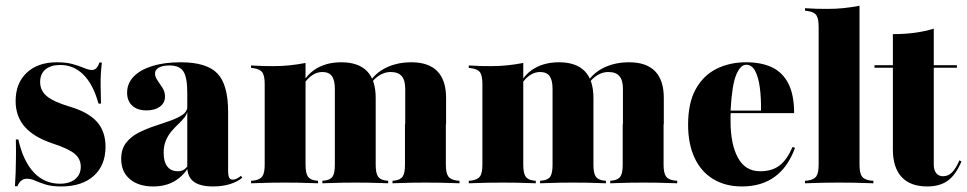

<svg xmlns="http://www.w3.org/2000/svg" viewBox="-20 -651 3435 682"><path d="M197.6 11.3Q163.7 11.3 141.9 4.4Q120.2 -2.4 105.2 -9.3Q90.3 -16.1 75.8 -16.1Q52.4 -16.1 41.9 10.5H33.1Q34.7 -12.1 35.5 -35.9Q36.3 -59.7 36.7 -88.7Q37.1 -117.7 36.3 -155.6H45.2Q62.1 -79 100 -38.7Q137.9 1.6 192.7 1.6Q226.6 1.6 246.8 -14.5Q266.9 -30.6 266.9 -58.9Q266.9 -86.3 245.6 -104.4Q224.2 -122.6 167.7 -141.1Q100 -163.7 67.7 -200.8Q35.5 -237.9 35.5 -291.9Q35.5 -355.6 75 -392.7Q114.5 -429.8 182.3 -429.8Q214.5 -429.8 237.9 -423.4Q261.3 -416.9 278.2 -409.7Q295.2 -402.4 306.5 -402.4Q316.1 -402.4 322.6 -409.3Q329 -416.1 333.1 -429H341.9Q339.5 -408.9 338.3 -389.1Q337.1 -369.4 337.5 -344.4Q337.9 -319.4 338.7 -283.1H329.8Q311.3 -350.8 276.6 -385.5Q241.9 -420.2 194.4 -420.2Q160.5 -420.2 141.5 -404.4Q122.6 -388.7 122.6 -359.7Q122.6 -329 146.4 -309.3Q170.2 -289.5 226.6 -272.6Q292.7 -253.2 323.8 -219Q354.8 -184.7 354.8 -129.8Q354.8 -63.7 312.9 -26.2Q271 11.3 197.6 11.3Z M645.2 -209.7V-321.8Q645.2 -375.8 631.5 -397.2Q617.7 -418.5 582.3 -418.5Q558.1 -418.5 544.4 -410.9Q530.6 -403.2 530.6 -389.5Q530.6 -378.2 539.5 -365.3Q548.4 -352.4 557.3 -338.7Q566.1 -325 566.1 -308.1Q566.1 -285.5 548 -272.2Q529.8 -258.9 500.8 -258.9Q467.7 -258.9 449.6 -275.8Q431.5 -292.7 431.5 -321.8Q431.5 -354.8 454.8 -379Q478.2 -403.2 521 -416.5Q563.7 -429.8 621.8 -429.8Q713.7 -429.8 752 -390.3Q790.3 -350.8 790.3 -253.2V-209.7ZM524.2 11.3Q471.8 11.3 441.1 -14.9Q410.5 -41.1 410.5 -86.3Q410.5 -121 427.4 -143.1Q444.4 -165.3 471 -179Q497.6 -192.7 527.8 -202.8Q558.1 -212.9 584.7 -222.2Q611.3 -231.5 628.6 -243.5Q646 -255.6 646 -275.8L646.8 -260.5Q644.4 -245.2 635.1 -233.5Q625.8 -221.8 613.7 -210.5Q601.6 -199.2 589.5 -185.1Q577.4 -171 569.4 -152.4Q561.3 -133.9 561.3 -108.1Q561.3 -76.6 574.2 -59.7Q587.1 -42.7 612.1 -42.7Q623.4 -42.7 631.9 -47.6Q640.3 -52.4 647.6 -62.9V-53.2Q626.6 -21.8 596 -5.2Q565.3 11.3 524.2 11.3ZM790.3 -45.2Q790.3 -27.4 794 -20.2Q797.6 -12.9 806.5 -12.9Q813.7 -12.9 821 -16.5Q828.2 -20.2 836.3 -26.6L840.3 -19.4Q822.6 -4.8 796 3.2Q769.4 11.3 737.1 11.3Q690.3 11.3 667.7 -6Q645.2 -23.4 645.2 -58.1V-209.7H790.3Z M992.7 -2.4Q967.7 -2.4 940.7 -2Q913.7 -1.6 871.8 0V-8.9L881.5 -9.7Q904 -12.9 912.1 -25Q920.2 -37.1 920.2 -66.1V-209.7H1065.3V-66.1Q1065.3 -36.3 1073.4 -24.2Q1081.5 -12.1 1101.6 -9.7L1109.7 -8.9V0Q1068.5 -1.6 1043.1 -2Q1017.7 -2.4 992.7 -2.4ZM920.2 -209.7V-352.4Q920.2 -381.5 912.1 -393.5Q904 -405.6 879.8 -408.9L871.8 -409.7V-418.5Q896 -416.9 914.5 -416.5Q933.1 -416.1 951.6 -416.1Q981.5 -416.1 1008.9 -419Q1036.3 -421.8 1065.3 -427.4V-418.5V-209.7ZM1169.4 -209.7V-335.5Q1169.4 -366.1 1158.9 -380.6Q1148.4 -395.2 1125 -395.2Q1099.2 -395.2 1076.6 -373.8Q1054 -352.4 1036.3 -304.8L1033.1 -307.3Q1054.8 -373.4 1094.8 -401.6Q1134.7 -429.8 1191.9 -429.8Q1253.2 -429.8 1283.9 -398Q1314.5 -366.1 1314.5 -303.2V-209.7ZM1241.9 -2.4Q1218.5 -2.4 1192.3 -2Q1166.1 -1.6 1125 0V-8.9L1133.1 -9.7Q1154 -12.1 1161.7 -24.2Q1169.4 -36.3 1169.4 -66.1V-209.7H1314.5V-66.1Q1314.5 -36.3 1322.6 -24.2Q1330.6 -12.1 1350.8 -9.7L1358.9 -8.9V0Q1318.5 -1.6 1292.7 -2Q1266.9 -2.4 1241.9 -2.4ZM1419.4 -209.7V-335.5Q1419.4 -366.1 1406.9 -380.6Q1394.4 -395.2 1367.7 -395.2Q1340.3 -395.2 1315.7 -374.6Q1291.1 -354 1270.2 -297.6L1266.9 -305.6Q1289.5 -372.6 1334.7 -401.2Q1379.8 -429.8 1441.1 -429.8Q1502.4 -429.8 1533.5 -398Q1564.5 -366.1 1564.5 -303.2V-209.7ZM1491.1 -2.4Q1466.9 -2.4 1440.7 -2Q1414.5 -1.6 1374.2 0V-8.9L1382.3 -9.7Q1402.4 -12.1 1410.5 -24.2Q1418.5 -36.3 1418.5 -66.1V-209.7H1563.7V-66.1Q1563.7 -37.1 1571.8 -25Q1579.8 -12.9 1602.4 -9.7L1612.1 -8.9V0Q1570.2 -1.6 1543.5 -2Q1516.9 -2.4 1491.1 -2.4Z M1766.1 -2.4Q1741.1 -2.4 1714.1 -2Q1687.1 -1.6 1645.2 0V-8.9L1654.8 -9.7Q1677.4 -12.9 1685.5 -25Q1693.5 -37.1 1693.5 -66.1V-209.7H1838.7V-66.1Q1838.7 -36.3 1846.8 -24.2Q1854.8 -12.1 1875 -9.7L1883.1 -8.9V0Q1841.9 -1.6 1816.5 -2Q1791.1 -2.4 1766.1 -2.4ZM1693.5 -209.7V-352.4Q1693.5 -381.5 1685.5 -393.5Q1677.4 -405.6 1653.2 -408.9L1645.2 -409.7V-418.5Q1669.4 -416.9 1687.9 -416.5Q1706.5 -416.1 1725 -416.1Q1754.8 -416.1 1782.3 -419Q1809.7 -421.8 1838.7 -427.4V-418.5V-209.7ZM1942.7 -209.7V-335.5Q1942.7 -366.1 1932.3 -380.6Q1921.8 -395.2 1898.4 -395.2Q1872.6 -395.2 1850 -373.8Q1827.4 -352.4 1809.7 -304.8L1806.5 -307.3Q1828.2 -373.4 1868.1 -401.6Q1908.1 -429.8 1965.3 -429.8Q2026.6 -429.8 2057.3 -398Q2087.9 -366.1 2087.9 -303.2V-209.7ZM2015.3 -2.4Q1991.9 -2.4 1965.7 -2Q1939.5 -1.6 1898.4 0V-8.9L1906.5 -9.7Q1927.4 -12.1 1935.1 -24.2Q1942.7 -36.3 1942.7 -66.1V-209.7H2087.9V-66.1Q2087.9 -36.3 2096 -24.2Q2104 -12.1 2124.2 -9.7L2132.3 -8.9V0Q2091.9 -1.6 2066.1 -2Q2040.3 -2.4 2015.3 -2.4ZM2192.7 -209.7V-335.5Q2192.7 -366.1 2180.2 -380.6Q2167.7 -395.2 2141.1 -395.2Q2113.7 -395.2 2089.1 -374.6Q2064.5 -354 2043.5 -297.6L2040.3 -305.6Q2062.9 -372.6 2108.1 -401.2Q2153.2 -429.8 2214.5 -429.8Q2275.8 -429.8 2306.9 -398Q2337.9 -366.1 2337.9 -303.2V-209.7ZM2264.5 -2.4Q2240.3 -2.4 2214.1 -2Q2187.9 -1.6 2147.6 0V-8.9L2155.6 -9.7Q2175.8 -12.1 2183.9 -24.2Q2191.9 -36.3 2191.9 -66.1V-209.7H2337.1V-66.1Q2337.1 -37.1 2345.2 -25Q2353.2 -12.9 2375.8 -9.7L2385.5 -8.9V0Q2343.5 -1.6 2316.9 -2Q2290.3 -2.4 2264.5 -2.4Z M2615.3 11.3Q2556.5 11.3 2513.3 -14.9Q2470.2 -41.1 2447.2 -90.3Q2424.2 -139.5 2424.2 -208.1Q2424.2 -285.5 2451.2 -334.3Q2478.2 -383.1 2525 -406.5Q2571.8 -429.8 2629.8 -429.8Q2684.7 -429.8 2722.6 -411.7Q2760.5 -393.5 2780.6 -353.6Q2800.8 -313.7 2800.8 -249.2H2531.5L2529.8 -258.1H2683.1Q2683.9 -303.2 2679 -339.9Q2674.2 -376.6 2662.5 -398.8Q2650.8 -421 2630.6 -421Q2609.7 -421 2594.8 -384.7Q2579.8 -348.4 2575 -257.3L2575.8 -255.6Q2575 -247.6 2575 -238.7Q2575 -229.8 2575 -220.2Q2575 -138.7 2601.2 -90.7Q2627.4 -42.7 2679.8 -42.7Q2722.6 -42.7 2749.2 -63.3Q2775.8 -83.9 2795.2 -129L2804 -125.8Q2779 -57.3 2731.9 -23Q2684.7 11.3 2615.3 11.3Z M2960.5 -2.4Q2935.5 -2.4 2908.5 -2Q2881.5 -1.6 2839.5 0V-8.9L2849.2 -9.7Q2871.8 -12.9 2879.8 -25Q2887.9 -37.1 2887.9 -66.1V-209.7H3033.1V-66.1Q3033.1 -37.1 3041.1 -25Q3049.2 -12.9 3071.8 -9.7L3082.3 -8.9V0Q3040.3 -1.6 3013.3 -2Q2986.3 -2.4 2960.5 -2.4ZM2887.9 -209.7V-555.6Q2887.9 -584.7 2879.8 -596.8Q2871.8 -608.9 2847.6 -612.1L2839.5 -612.9V-621.8Q2863.7 -620.2 2882.3 -619.8Q2900.8 -619.4 2919.4 -619.4Q2949.2 -619.4 2976.6 -622.2Q3004 -625 3033.1 -630.6V-621.8V-209.7Z M3273.4 11.3Q3213.7 11.3 3182.7 -22.2Q3151.6 -55.6 3151.6 -120.2V-209.7H3296.8V-66.1Q3296.8 -46.8 3305.6 -35.9Q3314.5 -25 3329.8 -25Q3347.6 -25 3361.3 -38.3Q3375 -51.6 3387.9 -81.5L3395.2 -77.4Q3375 -29.8 3346.8 -9.3Q3318.5 11.3 3273.4 11.3ZM3151.6 -209.7V-529.8Q3194.4 -529.8 3229.8 -534.7Q3265.3 -539.5 3296.8 -549.2V-209.7ZM3086.3 -410.5V-419.4H3379V-410.5Z"/></svg>

Font: Playfair 144pt SemiCondensed Black
Style: Regular
Weight: 900
Width: 4
Designer: Claus Eggers Sørensen
Foundry: Claus Eggers Sørensen
Version: Version 2.203